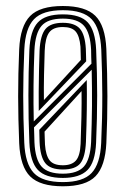

<svg xmlns="http://www.w3.org/2000/svg" viewBox="-20 -628 428 655"><path d="M194.5 7.5Q117.2 7.5 83.2 -25.9Q49.2 -59.2 45.5 -138.8Q42 -224 41.9 -299.1Q41.8 -374.2 45.5 -460.5Q49.2 -539.2 82.8 -573.4Q116.2 -607.5 194.5 -607.5Q271.2 -607.5 305.1 -574.2Q339 -541 342.8 -461.2Q346.2 -374.5 346.4 -299.2Q346.5 -224 342.8 -139.8Q339 -61 305.9 -26.8Q272.8 7.5 194.5 7.5ZM194.5 -6.8Q263.2 -6.8 292.5 -37.8Q321.8 -68.8 325.2 -140.2Q329.2 -228.2 329 -304.4Q328.8 -380.5 325.5 -458.5Q322.2 -530.8 293.1 -562Q264 -593.2 194.5 -593.2Q125.5 -593.2 96 -562.5Q66.5 -531.8 63 -460.2Q59.2 -377.5 59.2 -301.9Q59.2 -226.2 62.8 -141.2Q66 -69 95.4 -37.9Q124.8 -6.8 194.5 -6.8ZM194.5 -21Q135 -21 109.1 -48.4Q83.2 -75.8 80.2 -142Q76.8 -224 76.9 -302.8Q77 -381.5 80.2 -457.8Q83.2 -523.2 108.8 -551.1Q134.2 -579 194.5 -579Q254.5 -579 279.8 -551.2Q305 -523.5 308 -458.5Q311.5 -376.8 311.5 -301.9Q311.5 -227 307.8 -140.5Q304.8 -74.2 278.1 -47.6Q251.5 -21 194.5 -21ZM95.2 -213.8 292 -410.8Q291.5 -421 291.2 -433.1Q291 -445.2 290.8 -457.5Q288 -516 266.4 -540.2Q244.8 -564.5 194.5 -564.5Q142.8 -564.5 121.5 -539.5Q100.2 -514.5 97.5 -456.8Q95 -398.5 94.4 -336.6Q93.8 -274.8 95.2 -213.8ZM112.2 -249.5Q111.8 -276.8 112 -314Q112.2 -351.2 113.1 -389.1Q114 -427 115 -456Q117.5 -507.5 135 -528.9Q152.5 -550.2 194.5 -550.2Q234.8 -550.2 252.4 -530.2Q270 -510.2 272.8 -462Q273.2 -453.8 273.6 -436.9Q274 -420 274 -418.8ZM129.8 -286.5 255.8 -423.5Q255.5 -432.8 255.2 -446.4Q255 -460 254.5 -469.2Q251.2 -505.5 238 -520.6Q224.8 -535.8 194.5 -535.8Q161.5 -535.8 147.9 -517.4Q134.2 -499 132.5 -455Q131.2 -419 130.2 -373.6Q129.2 -328.2 129.8 -286.5ZM194.5 -35.5Q244.2 -35.5 266 -59.6Q287.8 -83.8 290.8 -143.5Q293.2 -205.2 293.8 -266.4Q294.2 -327.5 292.8 -390.2L96 -193.5Q96.2 -183 96.8 -168.5Q97.2 -154 97.5 -142.5Q100.2 -83.8 122 -59.6Q143.8 -35.5 194.5 -35.5ZM194.5 -49.8Q151.5 -49.8 134.4 -71.6Q117.2 -93.5 115 -143.8Q114.8 -152.5 114.4 -168.1Q114 -183.8 114 -185.2L276 -355Q276.8 -307.8 276.1 -255Q275.5 -202.2 273.2 -144Q270.8 -91.5 253.9 -70.6Q237 -49.8 194.5 -49.8ZM194.5 -64.2Q224.8 -64.2 239 -80.4Q253.2 -96.5 255 -137.2Q256.8 -180 257.8 -229.4Q258.8 -278.8 258.2 -317.2L132 -179Q132.2 -170.5 132.6 -158.1Q133 -145.8 133.5 -134.5Q136.2 -97.5 149.4 -80.9Q162.5 -64.2 194.5 -64.2Z"/></svg>

Font: Big Shoulders Inline Display SemiBold
Style: Regular
Weight: 600
Designer: Patric King
Foundry: XO Type Co
Version: Version 1.000